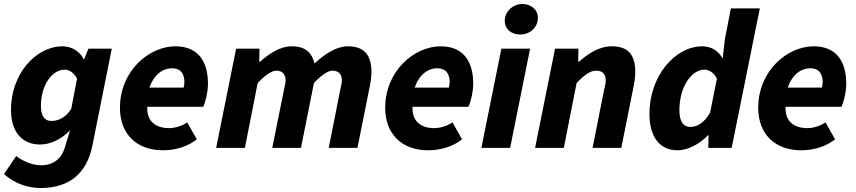

<svg xmlns="http://www.w3.org/2000/svg" viewBox="-25 -741 4289 962"><path d="M178 201C316 201 409 134 438 -12L535 -497H418L397 -445H394C375 -484 333 -509 289 -509C153 -509 30 -369 30 -191C30 -74 91 -17 175 -17C229 -17 282 -43 326 -88L300 -2C283 55 241 87 182 87C137 87 93 68 56 41L-5 131C53 183 121 201 178 201ZM232 -135C200 -135 180 -158 180 -209C180 -314 235 -392 300 -392C321 -392 345 -378 361 -347L332 -196C302 -148 263 -135 232 -135Z M791 12C860 12 920 -10 961 -43L913 -128C890 -111 852 -99 822 -99C759 -99 709 -130 713 -206H993C1001 -220 1017 -274 1017 -322C1017 -425 974 -509 854 -509C721 -509 576 -385 576 -201C576 -68 661 12 791 12ZM724 -302C746 -368 792 -399 836 -399C883 -399 899 -368 899 -330C899 -319 897 -310 895 -302Z M1058 0H1202L1266 -325C1306 -367 1337 -387 1360 -387C1388 -387 1406 -370 1406 -338C1406 -325 1402 -311 1398 -292L1339 0H1483L1548 -325C1588 -367 1619 -387 1640 -387C1671 -387 1688 -370 1688 -338C1688 -325 1684 -311 1680 -292L1622 0H1766L1828 -310C1833 -334 1836 -359 1836 -381C1836 -465 1800 -509 1718 -509C1662 -509 1605 -473 1551 -423C1537 -475 1509 -509 1436 -509C1379 -509 1325 -473 1278 -432H1274L1275 -497H1158Z M2120 12C2189 12 2249 -10 2290 -43L2242 -128C2219 -111 2181 -99 2151 -99C2088 -99 2038 -130 2042 -206H2322C2330 -220 2346 -274 2346 -322C2346 -425 2303 -509 2183 -509C2050 -509 1905 -385 1905 -201C1905 -68 1990 12 2120 12ZM2053 -302C2075 -368 2121 -399 2165 -399C2212 -399 2228 -368 2228 -330C2228 -319 2226 -310 2224 -302Z M2387 0H2531L2631 -497H2487ZM2581 -568C2631 -568 2670 -604 2670 -652C2670 -696 2631 -721 2593 -721C2543 -721 2504 -682 2504 -637C2504 -591 2542 -568 2581 -568Z M2656 0H2800L2864 -325C2904 -367 2933 -387 2963 -387C2993 -387 3010 -370 3010 -338C3010 -325 3007 -311 3002 -292L2944 0H3088L3150 -310C3155 -334 3158 -359 3158 -381C3158 -465 3123 -509 3041 -509C2977 -509 2923 -473 2876 -432H2872L2873 -497H2756Z M3369 12C3420 12 3478 -17 3523 -64H3525L3524 0H3641L3782 -699H3637L3607 -545L3596 -450H3594C3575 -486 3538 -509 3494 -509C3357 -509 3229 -360 3229 -171C3229 -53 3282 12 3369 12ZM3433 -105C3400 -105 3379 -131 3379 -189C3379 -305 3439 -392 3505 -392C3526 -392 3552 -378 3567 -347L3533 -177C3501 -121 3464 -105 3433 -105Z M3989 12C4058 12 4118 -10 4159 -43L4111 -128C4088 -111 4050 -99 4020 -99C3957 -99 3907 -130 3911 -206H4191C4199 -220 4215 -274 4215 -322C4215 -425 4172 -509 4052 -509C3919 -509 3774 -385 3774 -201C3774 -68 3859 12 3989 12ZM3922 -302C3944 -368 3990 -399 4034 -399C4081 -399 4097 -368 4097 -330C4097 -319 4095 -310 4093 -302Z"/></svg>

Font: Source Sans Pro
Style: Bold Italic
Weight: 700
Italic angle: -11°
Designer: Paul D. Hunt
Foundry: Adobe Systems Incorporated
Version: Version 3.006;hotconv 1.0.111;makeotfexe 2.5.65597